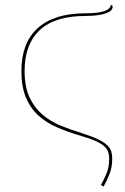

<svg xmlns="http://www.w3.org/2000/svg" viewBox="-20 -528 470 722"><path d="M72.5 -261.5Q72.5 -202.5 90.5 -163.2Q108.5 -124 138.5 -98Q168.5 -72 207.2 -56Q246 -40 287.5 -27.5Q326.5 -15 349.5 -3.8Q372.5 7.5 384 19Q395.5 30.5 398.8 42.8Q402 55 402 69Q402 101 392 126.2Q382 151.5 369.5 173.5L359.5 167.5Q371 147.5 380.8 124Q390.5 100.5 390.5 69Q390.5 56.5 387.5 45.2Q384.5 34 373.5 23.5Q362.5 13 341.8 3.2Q321 -6.5 285 -17Q236 -31 194.8 -49Q153.5 -67 123.8 -94.2Q94 -121.5 77.2 -161.8Q60.5 -202 60.5 -261.5Q60.5 -312.5 75.2 -352.5Q90 -392.5 120 -420.5Q150 -448.5 195.2 -463.2Q240.5 -478 301.5 -478Q349.5 -478 372.8 -486.5Q396 -495 396 -508.5H398.5Q403.5 -508.5 403.5 -502Q403.5 -496 398.5 -490Q393.5 -484 381.8 -479.2Q370 -474.5 350.5 -471.2Q331 -468 302 -468Q186 -468 129.2 -414.5Q72.5 -361 72.5 -261.5Z"/></svg>

Font: Lato 2
Style: Regular
Weight: 100
Designer: Lukasz Dziedzic with Adam Twardoch and Botio Nikoltchev
Foundry: tyPoland Lukasz Dziedzic
Version: Version 2.015; 2015-08-06; http://www.latofonts.com/